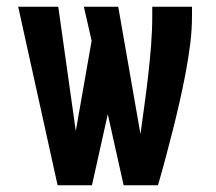

<svg xmlns="http://www.w3.org/2000/svg" viewBox="-20 -550 640 570"><path d="M151 0 34 -530H153L205 -161L252 -429L229 -530H331L397 -152Q403 -196 409 -239.5Q415 -283 420 -327Q425 -371 428.5 -415Q432 -459 432 -504V-530H550V-504Q550 -461 544.5 -418Q539 -375 531 -333Q523 -291 513.5 -249Q504 -207 493.5 -165.5Q483 -124 472 -82.5Q461 -41 449 0H347L300 -211L253 0Z"/></svg>

Font: Iosevka Slab Extended
Style: Bold
Weight: 700
Width: 7
Monospace: yes
Designer: Belleve Invis
Foundry: Belleve Invis
Version: Version 11.1.0; ttfautohint (v1.8.3)